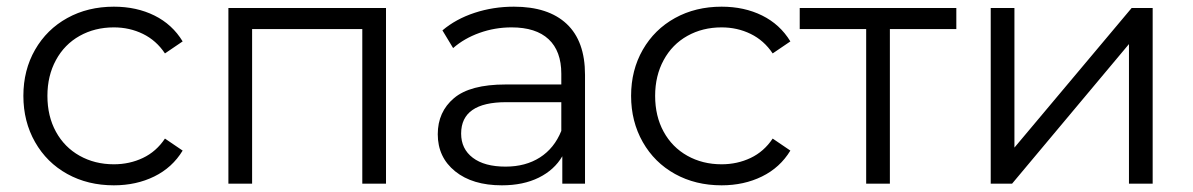

<svg xmlns="http://www.w3.org/2000/svg" viewBox="-20 -550 3574 575"><path d="M50 -263Q50 -340 85 -401Q120 -462 181.5 -496Q243 -530 321 -530Q389 -530 442.5 -503.5Q496 -477 527 -426L474 -390Q448 -429 408 -448.5Q368 -468 321 -468Q264 -468 218.5 -442.5Q173 -417 147.5 -370Q122 -323 122 -263Q122 -202 147.5 -155.5Q173 -109 218.5 -83.5Q264 -58 321 -58Q368 -58 408 -77Q448 -96 474 -135L527 -99Q496 -48 442 -21.5Q388 5 321 5Q243 5 181.5 -29Q120 -63 85 -124.5Q50 -186 50 -263Z M1136 -526V0H1065V-463H735V0H664V-526Z M1732 -326V0H1664V-82Q1640 -41 1593.5 -18Q1547 5 1483 5Q1395 5 1343 -37Q1291 -79 1291 -148Q1291 -215 1339.5 -256Q1388 -297 1494 -297H1661V-329Q1661 -397 1623 -432.5Q1585 -468 1512 -468Q1462 -468 1416 -451.5Q1370 -435 1337 -406L1305 -459Q1345 -493 1401 -511.5Q1457 -530 1519 -530Q1622 -530 1677 -478.5Q1732 -427 1732 -326ZM1661 -158V-244H1496Q1361 -244 1361 -150Q1361 -104 1396 -77.5Q1431 -51 1494 -51Q1554 -51 1597 -78.5Q1640 -106 1661 -158Z M1870 -263Q1870 -340 1905 -401Q1940 -462 2001.5 -496Q2063 -530 2141 -530Q2209 -530 2262.5 -503.5Q2316 -477 2347 -426L2294 -390Q2268 -429 2228 -448.5Q2188 -468 2141 -468Q2084 -468 2038.5 -442.5Q1993 -417 1967.5 -370Q1942 -323 1942 -263Q1942 -202 1967.5 -155.5Q1993 -109 2038.5 -83.5Q2084 -58 2141 -58Q2188 -58 2228 -77Q2268 -96 2294 -135L2347 -99Q2316 -48 2262 -21.5Q2208 5 2141 5Q2063 5 2001.5 -29Q1940 -63 1905 -124.5Q1870 -186 1870 -263Z M2844 -463H2645V0H2574V-463H2375V-526H2844Z M2947 -526H3018V-108L3369 -526H3432V0H3361V-418L3011 0H2947Z"/></svg>

Font: Montserrat-Regular
Style: Regular
Weight: 400
Version: Version 7.200